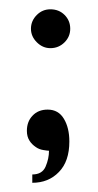

<svg xmlns="http://www.w3.org/2000/svg" viewBox="-20 -317 212 415"><path d="M46.9 -254.9Q46.9 -272 59.6 -284.7Q71.8 -296.9 88.9 -296.9Q107.4 -296.9 119.6 -284.7Q131.8 -272.5 131.8 -254.9Q131.8 -237.8 119.6 -225.6Q106.9 -212.9 88.9 -212.9Q72.3 -212.9 59.6 -225.6Q46.9 -238.3 46.9 -254.9ZM38.1 -34.2Q38.1 -54.2 50.3 -66.9Q62.5 -80.1 83 -80.1Q106.4 -80.1 118.2 -60.1Q129.9 -40.5 129.9 -11.2Q129.9 31.7 107.4 54.7Q85 78.1 49.8 78.1V60.1Q71.3 60.1 78.6 43Q85.9 25.9 85.9 8.8Q82.5 8.8 73.7 7.3Q64.5 5.9 57.6 1Q48.8 -4.9 43.9 -12.7Q38.1 -21.5 38.1 -34.2Z"/></svg>

Font: SimahzazaarabicW05-Light
Style: Regular
Weight: 300
Designer: Ahmed zaza
Foundry: Ahmed zaza
Version: Version 1.001